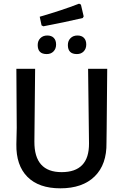

<svg xmlns="http://www.w3.org/2000/svg" viewBox="-20 -1016 671 1044"><path d="M410 -996 420 -991 435 -927 430 -918Q327 -894 216 -873L206 -878L196 -925Q317 -960 410 -996ZM234 -722Q185 -722 185 -771Q185 -794 199.5 -808.5Q214 -823 237 -823Q260 -823 272.5 -810Q285 -797 285 -774Q285 -751 271 -736.5Q257 -722 234 -722ZM398 -722Q349 -722 349 -771Q349 -794 363.5 -808.5Q378 -823 401 -823Q424 -823 436.5 -810Q449 -797 449 -774Q449 -751 435 -736.5Q421 -722 398 -722ZM563 -642 560 -316 559 -240Q561 -122 495 -57Q429 8 308 8Q191 8 129 -54.5Q67 -117 69 -232L71 -321L69 -642H171L167 -246Q166 -80 315 -80Q465 -80 464 -236L459 -642Z"/></svg>

Font: Alegreya Sans SC Medium
Style: Regular
Weight: 500
Designer: Juan Pablo del Peral
Foundry: Huerta Tipografica
Version: Version 2.001;PS 002.001;hotconv 1.0.88;makeotf.lib2.5.64775